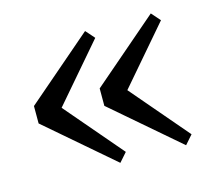

<svg xmlns="http://www.w3.org/2000/svg" viewBox="-65 -493 574 522"><g transform="rotate(-15 222.0 -231.5)"><path d="M214 -46 27 -207V-256L214 -417L236 -392L83 -214V-250L236 -71ZM399 -46 212 -207V-256L399 -417L421 -392L268 -214V-250L421 -71Z"/></g></svg>

Font: Lisu Bosa ExtraLight
Style: Regular
Weight: 200
Designer: David Morse, Annie Olsen, Victor Gaultney, Frank Grießhammer (Latin)
Foundry: SIL International
Version: Version 2.000